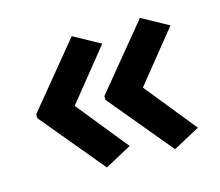

<svg xmlns="http://www.w3.org/2000/svg" viewBox="-72 -581 712 620"><g transform="rotate(-15 284.5 -270.5)"><path d="M38 -276 214 -490 303 -441 165 -270 303 -99 214 -51 38 -263ZM266 -276 442 -490 531 -441 393 -270 531 -99 442 -51 266 -263Z"/></g></svg>

Font: Noto Sans Lao Looped SemiBold
Style: Regular
Weight: 600
Designer: Mark Frömberg, Ben Mitchell
Foundry: The Fontpad Ltd
Version: Version 1.002; ttfautohint (v1.8.4.7-5d5b)